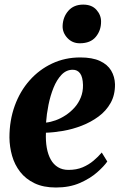

<svg xmlns="http://www.w3.org/2000/svg" viewBox="-20 -803 532 834"><path d="M446 -101.5Q432 -81 402 -54.5Q372 -28 327 -8.2Q282 11.5 223 11.5Q168.5 11.5 130 -7Q91.5 -25.5 67.5 -56.5Q43.5 -87.5 32.5 -126.2Q21.5 -165 21 -205.5Q21 -280 44 -343.5Q67 -407 108.8 -454Q150.5 -501 206.5 -527.2Q262.5 -553.5 328.5 -553.5Q381 -553.5 414 -538.2Q447 -523 462.8 -496.5Q478.5 -470 479.5 -437Q480 -390.5 460.5 -355.8Q441 -321 408 -296.8Q375 -272.5 335 -257Q295 -241.5 254.2 -234.5Q213.5 -227.5 179.5 -226.5Q178 -190.5 183.2 -161Q188.5 -131.5 200.5 -110Q212.5 -88.5 231.8 -76.8Q251 -65 277.5 -65Q312 -65 338.8 -76.2Q365.5 -87.5 386.2 -105Q407 -122.5 422 -140.5ZM296 -500Q268 -500 247.2 -478.2Q226.5 -456.5 212.5 -421.8Q198.5 -387 190.5 -347Q182.5 -307 180 -270.5Q199.5 -272.5 221.8 -280.5Q244 -288.5 265.2 -302.5Q286.5 -316.5 303.8 -335.8Q321 -355 331 -379.8Q341 -404.5 340.5 -434Q339.5 -468.5 328 -484.2Q316.5 -500 296 -500ZM326.5 -615Q294 -615 272.5 -638.2Q251 -661.5 252 -691Q253.5 -729.5 277 -756.2Q300.5 -783 341.5 -783Q379 -783 399.2 -760Q419.5 -737 419 -708.5Q419 -670.5 396 -642.8Q373 -615 326.5 -615Z"/></svg>

Font: Merriweather 60pt ExtraBold
Style: Italic
Weight: 800
Italic angle: -7.8°
Version: Version 2.101